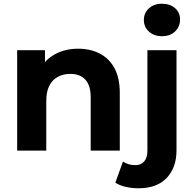

<svg xmlns="http://www.w3.org/2000/svg" viewBox="-20 -807 1037 1029"><path d="M399 -546Q463 -546 513.5 -520.5Q564 -495 593 -442.5Q622 -390 622 -308V0H466V-285Q466 -349 437.5 -380Q409 -411 357 -411Q320 -411 290.5 -395.5Q261 -380 244.5 -348Q228 -316 228 -266V0H72V-538H221V-474Q244 -500 276 -517Q330 -546 399 -546ZM723 202Q687 202 654 194.5Q621 187 598 172L639 59Q667 78 706 78Q735 78 752.5 58.5Q770 39 770 0V-538H926V-2Q926 92 873 147Q820 202 723 202ZM848 -613Q805 -613 778 -638Q751 -663 751 -700Q751 -737 778 -762Q805 -787 848 -787Q891 -787 918 -763.5Q945 -740 945 -703Q945 -664 918.5 -638.5Q892 -613 848 -613Z"/></svg>

Font: Montserrat Z
Style: Bold
Weight: 700
Designer: Julieta Ulanovsky
Foundry: Julieta Ulanovsky
Version: Version 8.000